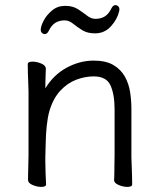

<svg xmlns="http://www.w3.org/2000/svg" viewBox="-20 -723 628 754"><path d="M448 -679Q441 -648 416 -620Q391 -592 353 -592Q323 -592 303 -604.5Q283 -617 267 -630Q251 -643 234 -643Q213 -643 197.5 -633.5Q182 -624 171 -601Q165 -589 155 -589Q150 -589 145 -593.5Q140 -598 140 -606Q140 -620 151.5 -642Q163 -664 184.5 -682Q206 -700 236 -700Q266 -700 286 -687Q306 -674 322 -661.5Q338 -649 355 -649Q376 -649 391.5 -658.5Q407 -668 418 -691Q424 -703 434 -703Q439 -703 444 -698.5Q449 -694 449 -686Q449 -682 448 -679ZM428 -17Q429 -25 429 -44Q429 -63 429.5 -83.5Q430 -104 430 -115V-293Q430 -352 414 -387.5Q398 -423 348 -423Q314 -423 279.5 -410Q245 -397 217 -367Q189 -337 174 -287Q167 -262 163.5 -228.5Q160 -195 159.5 -162Q159 -129 158 -105V-89Q158 -65 159 -42Q160 -19 161 1Q161 11 142 11Q126 11 108 3.5Q90 -4 90 -17Q90 -25 90.5 -46Q91 -67 91.5 -87.5Q92 -108 92 -115V-364Q92 -374 91 -395Q90 -416 89.5 -438Q89 -460 89 -471Q89 -481 108 -481Q124 -481 142 -473.5Q160 -466 160 -453Q160 -453 159.5 -439Q159 -425 158.5 -407Q158 -389 158 -376Q190 -429 241.5 -457Q293 -485 348 -485Q396 -485 425.5 -467.5Q455 -450 470.5 -422Q486 -394 491 -361Q496 -328 496 -297V-105Q496 -99 497 -78Q498 -57 498.5 -34Q499 -11 499 1Q499 11 480 11Q464 11 446 3.5Q428 -4 428 -16Z"/></svg>

Font: Klee One SemiBold
Style: Regular
Weight: 600
Designer: Fontworks Inc.
Foundry: Fontworks Inc.
Version: Version 1.00;January 12, 2022;FontCreator 13.0.0.2683 64-bit